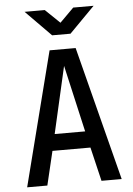

<svg xmlns="http://www.w3.org/2000/svg" viewBox="-62 -996 724 1042"><g transform="rotate(-5 300.0 -475.0)"><path d="M43 0 229 -730H371L558 0H448L404 -185H197L153 0ZM217 -275H383L300 -639ZM250 -810 112 -950H222L301 -874L377 -950H488L350 -810Z"/></g></svg>

Font: Tiny SemiBold
Style: Regular
Weight: 600
Designer: Philipp Nurullin, Konstantin Bulenkov
Foundry: JetBrains
Version: Version 2.251; ttfautohint (v1.8.4.7-5d5b)